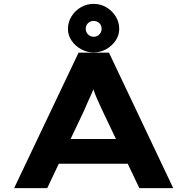

<svg xmlns="http://www.w3.org/2000/svg" viewBox="-20 -972 968 992"><path d="M53 0 386 -700H543L875 0H700L508 -403Q498 -426 488.5 -446Q479 -466 471.5 -485.5Q464 -505 457 -525Q450 -545 444 -565L481 -566Q474 -544 467 -523.5Q460 -503 451 -483Q442 -463 433 -443.5Q424 -424 415 -402L224 0ZM208 -126 263 -254H663L692 -126ZM464 -701Q429 -701 398.5 -718Q368 -735 349.5 -762.5Q331 -790 331 -823Q331 -858 349.5 -887.5Q368 -917 398 -934.5Q428 -952 464 -952Q499 -952 529 -934.5Q559 -917 577.5 -887.5Q596 -858 596 -823Q596 -790 577.5 -762.5Q559 -735 529 -718Q499 -701 464 -701ZM464 -782Q481 -782 493 -794Q505 -806 505 -823Q505 -842 492.5 -853Q480 -864 464 -864Q447 -864 435 -852.5Q423 -841 423 -823Q423 -806 435 -794Q447 -782 464 -782Z"/></svg>

Font: Lexend Tera
Style: Bold
Weight: 700
Designer: Bonnie Shaver-Troup, Thomas Jockin
Foundry: Lexend
Version: Version 1.007